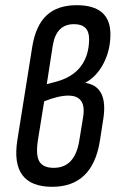

<svg xmlns="http://www.w3.org/2000/svg" viewBox="-20 -711 452 739"><path d="M181 8Q18 8 47 -173L104 -530Q117 -612 159 -651.5Q201 -691 275 -691Q405 -691 405 -579Q405 -518 378.5 -467Q352 -416 309 -393V-392Q396 -378 378 -256L364 -166Q335 8 181 8ZM160 -387 194 -396Q259 -413 291 -455.5Q323 -498 323 -561Q323 -618 265 -618Q196 -618 183 -535ZM187 -65Q268 -65 285 -169L300 -261Q313 -343 243 -343Q205 -343 150 -321L126 -172Q117 -114 131.5 -89.5Q146 -65 187 -65Z"/></svg>

Font: Sofia Sans Condensed Medium
Style: Italic
Weight: 500
Italic angle: -9°
Designer: Botio Nikoltchev, Ani Petrova
Foundry: lettersoup
Version: Version 4.101; ttfautohint (v1.8.4.7-5d5b)